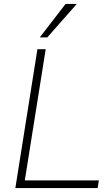

<svg xmlns="http://www.w3.org/2000/svg" viewBox="-20 -955 567 975"><path d="M58 0 170 -705H212L106 -39H482L476 0ZM182 -765 313 -935H370L220 -765Z"/></svg>

Font: Nunito Sans 12pt ExtraLight 12pt ExtraLight
Style: Italic
Weight: 250
Italic angle: -9°
Version: Version 3.101;gftools[0.9.27]